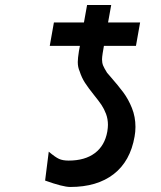

<svg xmlns="http://www.w3.org/2000/svg" viewBox="-20 -734 640 764"><path d="M253 -95Q318 -95 357.5 -124.8Q397 -154.5 407 -210.5Q409.5 -226.5 409.5 -237Q409.5 -260.5 402 -280.5Q394.5 -300.5 383.8 -316.5Q373 -332.5 354 -356Q331.5 -384 318.2 -404.5Q305 -425 297 -450Q289.5 -466.5 289.5 -487Q289.5 -502 294 -530L298 -551.5H178L194.5 -644.5H314L326.5 -714H422.5L410 -644.5H537.5L521 -551.5H393.5L388.5 -522Q386 -506 386 -497.5Q386 -484 390.2 -473.5Q394.5 -463 406 -444.5Q410 -439.5 419 -429.5Q450.5 -393.5 470.8 -366.2Q491 -339 505 -304Q519 -269 519 -229Q519 -209.5 515.5 -190.5Q498.5 -92.5 432.5 -41.2Q366.5 10 259.5 10Q230.5 10 159.5 -15.5L174 -130.5Q200 -108.5 214.8 -101.8Q229.5 -95 253 -95Z"/></svg>

Font: JuliaMono SemiBoldItalic
Style: Regular
Weight: 600
Italic angle: -9°
Monospace: yes
Designer: cormullion
Foundry: corm
Version: Version 0.049; ttfautohint (v1.8.4)